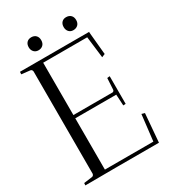

<svg xmlns="http://www.w3.org/2000/svg" viewBox="-201 -928 908 1027"><g transform="rotate(-30 253.0 -414.5)"><path d="M81.1 -33.2V-666Q79.1 -677.7 68.8 -679.2L16.1 -685.1Q16.1 -688 16.6 -692.9Q17.1 -697.8 17.1 -700.2H444.8L443.8 -696.8L457 -556.2L437 -547.9L420.9 -680.2H148.9V-356.9H388.2Q392.6 -356 396.7 -359.6Q400.9 -363.3 400.9 -369.1L404.8 -438Q407.2 -438 412.8 -439Q418.5 -439.9 420.9 -439.9V-269Q419.9 -269 413.1 -268.6Q406.2 -268.1 405.8 -268.1L401.9 -336.9H148.9V-20H448.2L466.8 -180.2L485.8 -174.8L471.2 0H216.8L16.1 1Q16.1 -1.5 16.6 -6.1Q17.1 -10.7 17.1 -13.2L68.8 -20Q78.6 -21.5 81.1 -33.2ZM123 -790Q123 -808.6 133.3 -819.3Q143.6 -830.1 161.1 -830.1Q179.2 -830.1 189.7 -819.3Q200.2 -808.6 200.2 -790Q200.2 -771 189.2 -760.5Q178.2 -750 161.1 -750Q143.6 -750 133.3 -761.5Q123 -772.9 123 -790ZM338.9 -790Q338.9 -808.6 349.1 -819.3Q359.4 -830.1 376 -830.1Q394.5 -830.1 405.3 -819.3Q416 -808.6 416 -790Q416 -771 404.8 -760.5Q393.6 -750 376 -750Q358.9 -750 348.9 -761.5Q338.9 -772.9 338.9 -790Z"/></g></svg>

Font: Antic Didone
Style: Regular
Weight: 400
Designer: Santiago Orozco
Foundry: Santiago Orozco
Version: Version 2.000